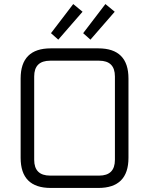

<svg xmlns="http://www.w3.org/2000/svg" viewBox="-20 -929 738 949"><path d="M82 -149V-541Q82 -690 231 -690H466Q615 -690 615 -541V-149Q615 0 466 0H231Q82 0 82 -149ZM149 -139Q149 -61 228 -61H470Q548 -61 548 -139V-551Q548 -629 470 -629H228Q149 -629 149 -551ZM232 -765 342 -909 388 -871 268 -733ZM391 -765 501 -909 547 -871 427 -733Z"/></svg>

Font: Oxanium ExtraLight Light
Style: Regular
Weight: 300
Version: Version 2.000